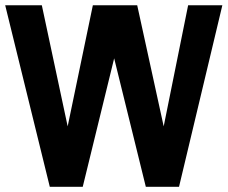

<svg xmlns="http://www.w3.org/2000/svg" viewBox="-22 -715 877 740"><path d="M703.1 -694.8H835L668 4.9H540L418 -490.2L296.9 4.9H169.9L-2 -694.8H139.2L238.8 -228L335.9 -694.8H506.8L608.9 -228Z"/></svg>

Font: D-DIN-PRO ExtraBold
Style: Bold
Weight: 800
Designer: Charles Nix
Foundry: CyberFei
Version: Version 1.000;hotconv 1.0.109;makeotfexe 2.5.65596